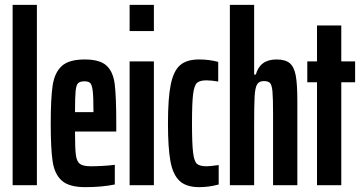

<svg xmlns="http://www.w3.org/2000/svg" viewBox="-20 -763 1493 791"><path d="M32 0V-743H132V0Z M459 -221H289Q289 -152 292.5 -125Q296 -98 309 -88Q322 -78 355 -78Q375 -78 402.5 -79.5Q430 -81 453 -84V-3Q400 8 331 8Q265 8 235 -18.5Q205 -45 197 -97Q189 -149 189 -254Q189 -359 197 -411.5Q205 -464 234.5 -491Q264 -518 329 -518Q391 -518 418.5 -493Q446 -468 452.5 -417Q459 -366 459 -254ZM289 -301H365V-308Q365 -364 362 -388.5Q359 -413 352 -420.5Q345 -428 328 -428Q310 -428 302 -420.5Q294 -413 291.5 -387.5Q289 -362 289 -301Z M514 -635V-743H614V-635ZM514 0V-510H614V0Z M672 -254Q672 -359 683.5 -415Q695 -471 722 -494.5Q749 -518 800 -518Q842 -518 879 -508V-427Q852 -432 830 -432Q803 -432 791.5 -421.5Q780 -411 775.5 -375Q771 -339 771 -256Q771 -170 775.5 -134Q780 -98 791.5 -88Q803 -78 832 -78Q844 -78 881 -83V-3Q841 8 801 8Q747 8 719.5 -18Q692 -44 682 -99.5Q672 -155 672 -254Z M927 -743H1027V-456H1034Q1051 -518 1119 -518Q1156 -518 1174 -502.5Q1192 -487 1198.5 -451.5Q1205 -416 1205 -347V0H1105V-291Q1105 -359 1102.5 -386Q1100 -413 1092.5 -421Q1085 -429 1067 -429Q1047 -429 1039 -415Q1031 -401 1029 -366.5Q1027 -332 1027 -248V0H927Z M1286 0V-424H1246V-510H1286V-658H1386V-510H1443V-424H1386V0Z"/></svg>

Font: Saira Ultra Condensed
Style: Bold
Weight: 700
Width: 1
Designer: Hector Gatti with collaboration of the Omnibus-Type team
Foundry: Omnibus-Type
Version: Version 1.001; ttfautohint (v1.8)